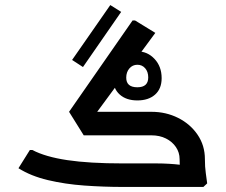

<svg xmlns="http://www.w3.org/2000/svg" viewBox="-20 -739 892 759"><path d="M334 -256 253 -297 504 -658H514L594 -609ZM465 0Q390 0 313.5 -5.5Q237 -11 169.5 -27Q102 -43 53 -74L98 -146H108Q159 -119 246 -106Q333 -93 465 -93H545V0ZM545 0V-93H599Q624 -93 648.5 -91.5Q673 -90 689 -88Q705 -86 705 -86V0ZM690 -110Q690 -136 675.5 -157.5Q661 -179 636 -191.5Q611 -204 579 -204H464V-215L474 -297H579Q636 -297 684 -273Q732 -249 761 -206.5Q790 -164 790 -110ZM700 0Q697 -22 693.5 -49.5Q690 -77 690 -110H790Q790 -79 793.5 -55Q797 -31 799 -14L784 0ZM311 -204 253 -297H556V-204ZM308 -474 265 -502 416 -719 459 -692ZM523 -342Q479 -342 453 -365.5Q427 -389 427 -430Q427 -474 454.5 -505Q482 -536 523 -536Q563 -536 591 -506Q619 -476 619 -430Q619 -388 593 -365Q567 -342 523 -342ZM523 -394Q566 -394 566 -433Q566 -455 554 -469Q542 -483 523 -483Q504 -483 491.5 -468.5Q479 -454 479 -432Q479 -394 523 -394Z"/></svg>

Font: Fustat SemiBold
Style: Regular
Weight: 600
Designer: Mohamed Gaber, Khaled Hosny, Laura Garcia Mut
Foundry: Kief Type Foundry, Alif Type Foundry, Hard Type Foundry
Version: Version 1.007